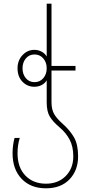

<svg xmlns="http://www.w3.org/2000/svg" viewBox="-20 -780 494 1040"><path d="M48 50Q48 29 51 6Q54 -17 59 -33H87Q75 6 75 50Q75 127 117.5 171Q160 215 229 215Q295 215 336 173.5Q377 132 377 67Q377 14 357.5 -23Q338 -60 304 -89Q267 -120 250 -148Q233 -176 233 -225V-345Q223 -328 205 -319Q187 -310 166 -310Q128 -310 101.5 -337.5Q75 -365 75 -410Q75 -453 102 -481.5Q129 -510 166 -510Q187 -510 205 -500.5Q223 -491 233 -474V-760H259V-423H389V-398H259V-227Q259 -186 274 -161Q289 -136 320 -109Q360 -73 381.5 -35Q403 3 403 67Q403 143 356.5 191.5Q310 240 229 240Q146 240 97 188.5Q48 137 48 50ZM233 -410Q233 -442 214.5 -463.5Q196 -485 167 -485Q138 -485 120 -463.5Q102 -442 102 -410Q102 -378 120 -356.5Q138 -335 167 -335Q196 -335 214.5 -356.5Q233 -378 233 -410Z"/></svg>

Font: Noto Sans Georgian Thin Narrow
Style: Regular
Weight: 250
Width: 4
Designer: Monotype Design team
Foundry: Monotype Imaging Inc.
Version: Version 1.000